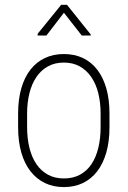

<svg xmlns="http://www.w3.org/2000/svg" viewBox="-20 -761 527 792"><path d="M54.7 -236.3V-292.5Q54.7 -351.1 67.9 -396.7Q81.1 -442.4 105.7 -473.9Q130.4 -505.4 165.3 -521.7Q200.2 -538.1 243.2 -538.1Q287.1 -538.1 321.8 -521.7Q356.4 -505.4 380.9 -473.9Q405.3 -442.4 418.5 -396.7Q431.6 -351.1 431.6 -292.5V-236.3Q431.6 -177.7 418.5 -131.8Q405.3 -85.9 380.9 -54.2Q356.4 -22.5 321.8 -5.9Q287.1 10.7 243.7 10.7Q200.2 10.7 165.5 -5.9Q130.9 -22.5 106 -54.2Q81.1 -85.9 67.9 -131.8Q54.7 -177.7 54.7 -236.3ZM91.8 -292.5V-236.3Q91.8 -190.4 101.3 -151.6Q110.8 -112.8 129.9 -84.5Q148.9 -56.2 177.5 -40.5Q206.1 -24.9 243.7 -24.9Q281.7 -24.9 310.3 -40.5Q338.9 -56.2 357.7 -84.5Q376.5 -112.8 385.7 -151.6Q395 -190.4 395 -236.3V-292.5Q395 -337.9 385.5 -376.2Q376 -414.6 356.7 -442.9Q337.4 -471.2 309.1 -487.1Q280.8 -502.9 243.2 -502.9Q206.1 -502.9 177.5 -487.1Q148.9 -471.2 129.9 -442.9Q110.8 -414.6 101.3 -376.2Q91.8 -337.9 91.8 -292.5ZM256.3 -741.2 354 -619.1V-614.3H317.4L243.7 -708.5L171.4 -614.3H135.3V-621.6L232.4 -741.2Z"/></svg>

Font: Roboto Condensed ExtraLight
Style: Regular
Weight: 250
Designer: Christian Robertson
Foundry: Google
Version: Version 3.008; 2023